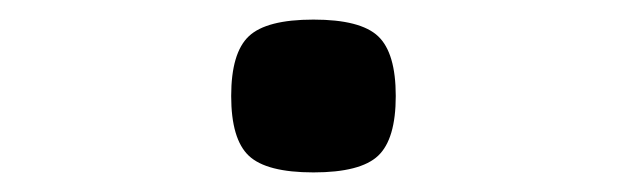

<svg xmlns="http://www.w3.org/2000/svg" viewBox="-20 -162 640 196"><path d="M300 14Q252 14 234 -3Q216 -20 216 -64Q216 -108 234 -125Q252 -142 300 -142Q348 -142 366 -125Q384 -108 384 -64Q384 -20 366 -3Q348 14 300 14Z"/></svg>

Font: Victor Mono Thin
Style: Regular
Weight: 100
Monospace: yes
Designer: Rune Bjørnerås
Version: Version 1.561;gftools[0.9.30]